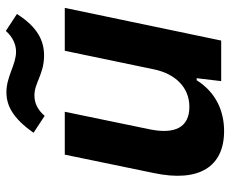

<svg xmlns="http://www.w3.org/2000/svg" viewBox="-85 -693 788 658"><g transform="rotate(-90 309.0 -364.0)"><path d="M189 10C256 10 321 -17 363 -84H370L360 0H499L611 -536H464L400 -229C384 -155 337 -109 272 -109C201 -109 177 -159 195 -246L255 -536H108L45 -231C12 -75 67 10 189 10ZM448 -607C496 -607 544 -627 590 -700L532 -738C510 -713 484 -703 461 -703C416 -703 376 -736 322 -736C278 -736 234 -716 183 -643L241 -605C260 -627 282 -640 311 -640C355 -640 383 -607 448 -607Z"/></g></svg>

Font: Mona Sans
Style: Bold Italic
Weight: 700
Italic angle: -11.7°
Designer: Deni Anggara
Foundry: GitHub
Version: Version 2.000;Glyphs 3.2.3 (3260)